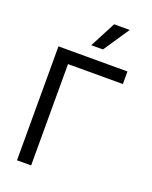

<svg xmlns="http://www.w3.org/2000/svg" viewBox="-170 -1030 885 1120"><g transform="rotate(20 273.0 -469.5)"><path d="M506.2 -629.1H165.7V0H78V-707.2H506.2ZM339.1 -939.2H435.8L328 -779H255.5Z"/></g></svg>

Font: Pretendard Variable
Style: Regular
Weight: 400
Designer: Base glyphs from Inter by Rasmus Andersson; Hangul glyphs from Noto Sans CJK(Source Han Sans) by Jang Soo-young and Kang
Foundry: Kil Hyung-jin
Version: Version 1.100;FEAKit 1.0